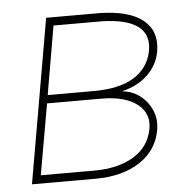

<svg xmlns="http://www.w3.org/2000/svg" viewBox="-44 -572 623 616"><g transform="rotate(-5 268.0 -264.0)"><path d="M34.7 0 126.5 -528.3H300.3Q393.6 -526.4 438 -490.7Q482.4 -455.1 472.2 -391.1Q465.3 -348.1 432.9 -316.2Q400.4 -284.2 347.7 -272H349.1Q397.5 -267.1 427.5 -228.8Q457.5 -190.4 450.7 -142.6Q440.4 -75.7 383.8 -37.8Q327.1 0 238.8 0ZM105.5 -254.4 65.4 -26.4H237.3Q314.5 -26.4 364.3 -56.4Q414.1 -86.4 425.3 -142.6Q435.1 -192.9 396 -223.6Q356.9 -254.4 279.8 -254.4ZM109.9 -280.8H258.8Q340.8 -280.8 387.9 -309.8Q435.1 -338.9 445.8 -393.1Q465.3 -497.1 304.2 -501.5H147.9Z"/></g></svg>

Font: Roboto Thin
Style: Italic
Weight: 250
Italic angle: -12°
Designer: Google
Version: Version 2.134; 2016